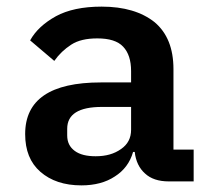

<svg xmlns="http://www.w3.org/2000/svg" viewBox="-20 -548 640 580"><path d="M565 0C565 0 565 -96 565 -96C565 -96 504 -96 504 -96C504 -96 504 -339 504 -339C504 -339 504 -339 504 -339C504 -402 485 -449 447 -481C408 -512 355 -528 287 -528C287 -528 287 -528 287 -528C230 -528 184 -518 149 -499C113 -479 87 -455 71 -426C71 -426 144 -364 144 -364C144 -364 144 -364 144 -364C158 -384 175 -400 195 -413C215 -426 241 -432 274 -432C274 -432 274 -432 274 -432C310 -432 336 -424 352 -407C368 -390 376 -366 376 -333C376 -333 376 -299 376 -299C376 -299 285 -299 285 -299C285 -299 285 -299 285 -299C132 -299 56 -247 56 -143C56 -143 56 -143 56 -143C56 -94 71 -56 102 -29C133 -2 174 12 226 12C226 12 226 12 226 12C266 12 300 3 327 -15C354 -32 373 -57 382 -89C382 -89 387 -89 387 -89C387 -89 387 -89 387 -89C390 -61 401 -39 418 -24C435 -8 459 0 490 0C490 0 565 0 565 0ZM269 -76C242 -76 221 -81 206 -92C191 -103 183 -118 183 -139C183 -139 183 -159 183 -159C183 -159 183 -159 183 -159C183 -203 218 -225 288 -225C288 -225 376 -225 376 -225C376 -225 376 -156 376 -156C376 -156 376 -156 376 -156C376 -131 366 -112 346 -98C325 -83 300 -76 269 -76C269 -76 269 -76 269 -76Z"/></svg>

Font: IBM Plex Mono Mod
Style: SemiBold
Weight: 500
Designer: Mike Abbink, Paul van der Laan, Pieter van Rosmalen
Foundry: Bold Monday
Version: ""